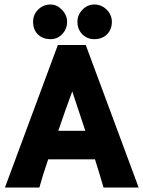

<svg xmlns="http://www.w3.org/2000/svg" viewBox="-20 -833 637 853"><path d="M127 -736Q127 -768 149.5 -790.5Q172 -813 205 -813Q233 -813 255.5 -789.5Q278 -766 278 -736Q278 -704 256.5 -681.5Q235 -659 205 -659Q170 -659 148.5 -680Q127 -701 127 -736ZM324 -736Q324 -767 346.5 -790Q369 -813 399 -813Q431 -813 454 -790Q477 -767 477 -736Q477 -702 455.5 -680.5Q434 -659 399 -659Q367 -659 345.5 -681Q324 -703 324 -736ZM237 -633H361L596 0H440Q417 -78 402 -125H194Q165 -39 155 0H2ZM301 -427Q272 -349 239 -252H359Q338 -316 301 -427Z"/></svg>

Font: Tajawal Black
Style: Regular
Weight: 900
Designer: Boutros Fonts
Foundry: Created by Boutros International 2017
Version: Version 1.700